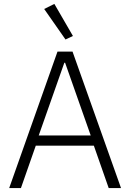

<svg xmlns="http://www.w3.org/2000/svg" viewBox="-20 -962 665 982"><path d="M536 0 460 -217H163L87 0H27L274 -698H351L599 0ZM313 -641H309L178 -269H444ZM206 -916 258 -942 353 -778 315 -760Z"/></svg>

Font: IBM Plex Sans Arabic Light
Style: Regular
Weight: 300
Designer: Mike Abbink, Paul van der Laan, Pieter van Rosmalen, Wael Morcos, Khajak Apelian
Foundry: Bold Monday
Version: Version 1.2